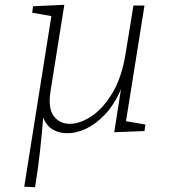

<svg xmlns="http://www.w3.org/2000/svg" viewBox="-20 -548 732 800"><path d="M126 232 81 230 194 -481 114 -495 118 -522 248 -528 191 -171Q179 -98 203.5 -65Q228 -32 271 -32Q313 -32 361 -63.5Q409 -95 448.5 -160.5Q488 -226 504 -329L536 -525H582L505 -43L586 -29L582 -2L456 3L484 -176Q455 -110 416.5 -70Q378 -30 338 -11.5Q298 7 263 7Q228 8 200.5 -8Q173 -24 160 -58Q155 5 147 79.5Q139 154 126 232Z"/></svg>

Font: Bitter Light
Style: Italic
Weight: 300
Italic angle: -9°
Designer: Sol Matas, and Bitter project Authors
Foundry: Sol Matas
Version: Version 2.001